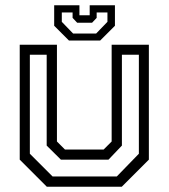

<svg xmlns="http://www.w3.org/2000/svg" viewBox="-20 -710 641 730"><path d="M158 0 55 -103V-540H196.5V-172L227 -141.5H374L404.5 -172V-540H546V-103L443 0ZM180 -39H424L508 -125.5V-502H443.5V-156.5L392.5 -103H211.5L157.5 -156.5V-502H93.5V-125.5ZM242 -556 186 -612V-690H282V-652H321V-690H417V-612L361 -556ZM258 -582.5H345.5L388.5 -627V-662.5H347.5V-642L330 -623.5H273.5L256 -642V-662.5H215V-627Z"/></svg>

Font: Tourney
Style: Regular
Weight: 400
Designer: Tyler Finck
Foundry: Etcetera Type Co
Version: Version 1.015